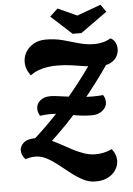

<svg xmlns="http://www.w3.org/2000/svg" viewBox="-66 -925 788 1141"><g transform="rotate(-5 328.0 -355.0)"><path d="M212.3 -89.3 102 -103Q176 -168 245.2 -241Q314.3 -314 378.7 -394.2Q443 -474.3 501.7 -559.7L599 -545.7Q505.3 -408 410.8 -296.5Q316.3 -185 212.3 -89.3ZM457 166.7Q419.7 166.7 384.5 148.7Q349.3 130.7 315.5 104.2Q281.7 77.7 248.2 51Q214.7 24.3 181.5 6.3Q148.3 -11.7 113.3 -11.7Q96.3 -11.7 82.2 -9Q68 -6.3 54.7 -1.7Q44 -11 37.2 -25.2Q30.3 -39.3 30.3 -56Q30.3 -80.7 52.3 -100.7Q74.3 -120.7 123 -120.7Q157.7 -120.7 191.8 -107.8Q226 -95 260.3 -76.3Q294.7 -57.7 329.3 -38.8Q364 -20 399.8 -7.2Q435.7 5.7 472.7 5.7Q496.3 5.7 521.2 0.2Q546 -5.3 569 -16.3Q595.7 15 595.7 53.7Q595.7 81.3 579.8 107.3Q564 133.3 533.5 150Q503 166.7 457 166.7ZM471.3 -227Q432.3 -227 402 -231.2Q371.7 -235.3 344 -241.3Q316.3 -247.3 286 -251.5Q255.7 -255.7 216.7 -255.7Q204.7 -255.7 191.3 -254.3Q178 -253 162.3 -251Q149.3 -274 149.3 -292.7Q149.3 -323.7 172.7 -342.7Q196 -361.7 232.7 -361.7Q249.3 -361.7 276.5 -358.2Q303.7 -354.7 338.2 -349.8Q372.7 -345 410 -341.5Q447.3 -338 484.3 -338Q504 -338 519.3 -339Q534.7 -340 546.3 -341Q553.7 -330 556.5 -319.2Q559.3 -308.3 559.3 -298.3Q559.3 -268.7 533.7 -247.8Q508 -227 471.3 -227ZM129.3 -495.3Q113.7 -514.3 106.3 -534.8Q99 -555.3 99 -576.3Q99 -609.3 116 -637.3Q133 -665.3 163.8 -682.3Q194.7 -699.3 235.7 -699.3Q290 -699.3 337.3 -686.5Q384.7 -673.7 429.7 -660.5Q474.7 -647.3 521.7 -647.3Q548.3 -647.3 573 -653.7Q597.7 -660 618.7 -673Q637.3 -664.7 646.8 -646.5Q656.3 -628.3 656.3 -606.3Q656.3 -583.3 644.5 -562.2Q632.7 -541 607.5 -527.3Q582.3 -513.7 543 -513.7Q503.3 -513.7 461.8 -520.3Q420.3 -527 377 -533.3Q333.7 -539.7 287.7 -539.7Q261 -539.7 233 -535.8Q205 -532 178.8 -522.3Q152.7 -512.7 129.3 -495.3ZM398 -719.3 273.7 -833 321.3 -877 435 -825 577.7 -877 608.3 -832.7 450.3 -719.3Z"/></g></svg>

Font: Sansita Swashed Light
Style: Regular
Weight: 300
Designer: Pablo Cosgaya
Foundry: Omnibus-Type
Version: Version 1.003